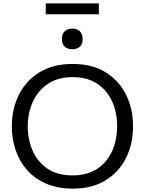

<svg xmlns="http://www.w3.org/2000/svg" viewBox="-20 -1104 857 1135"><path d="M412 11Q321 11 253.2 -18.2Q185.5 -47.5 140.2 -98.8Q95 -150 72.5 -216.5Q50 -283 50 -357Q50 -461 92 -544.5Q134 -628 214.2 -677Q294.5 -726 409 -726Q525 -726 604.8 -676.5Q684.5 -627 725.5 -543.2Q766.5 -459.5 766.5 -357.5Q766.5 -252 724.2 -168.8Q682 -85.5 602.8 -37.2Q523.5 11 412 11ZM409.5 -67Q478 -67 527.5 -90.8Q577 -114.5 609.2 -155.5Q641.5 -196.5 657 -248.8Q672.5 -301 672.5 -357.5Q672.5 -438.5 642.8 -504.5Q613 -570.5 554.5 -609.2Q496 -648 409.5 -648Q320.5 -648 261.5 -607.2Q202.5 -566.5 173.2 -500.2Q144 -434 144 -357.5Q144 -280.5 172.5 -214.2Q201 -148 259.8 -107.5Q318.5 -67 409.5 -67ZM407 -813Q379.5 -813 362.8 -827.8Q346 -842.5 346 -874Q346 -904 363 -919.5Q380 -935 408 -935Q435.5 -935 452 -919Q468.5 -903 468.5 -874Q468.5 -842.5 452 -827.8Q435.5 -813 407 -813ZM250.5 -1019.5V-1084H564.5V-1019.5Z"/></svg>

Font: Commissioner
Style: Regular
Weight: 400
Designer: Kostas Bartsokas
Foundry: Kostas Bartsokas
Version: Version 1.000; ttfautohint (v1.8.3)